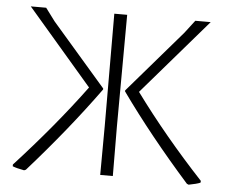

<svg xmlns="http://www.w3.org/2000/svg" viewBox="-48 -694 897 758"><g transform="rotate(5 400.0 -315.5)"><path d="M726 8 719 5Q561 -173 444 -337V-341L657 -588L696 -639H757L499 -340Q620 -175 773 -11L772 -4Q758 2 726 8ZM74 8Q42 2 28 -4V-11Q182 -179 301 -340L44 -639H105L143 -588L357 -341V-337Q237 -171 81 5ZM375 0 376 -194 375 -639H426L424 -197L425 0Z"/></g></svg>

Font: Alegreya Sans SC Light
Style: Regular
Weight: 300
Designer: Juan Pablo del Peral
Foundry: Huerta Tipografica
Version: Version 2.007